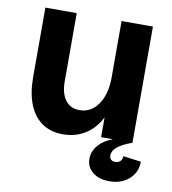

<svg xmlns="http://www.w3.org/2000/svg" viewBox="-78 -568 730 814"><g transform="rotate(10 287.5 -161.0)"><path d="M52 -201V-500H187V-207Q187 -155 208.5 -126Q230 -97 269 -97Q319 -97 349.5 -141Q380 -185 380 -257L406 -207Q406 -141 382.5 -90.5Q359 -40 316.5 -12Q274 16 218 16Q165 16 128 -9.5Q91 -35 71.5 -83.5Q52 -132 52 -201ZM380 -500H515V0H380ZM347 98.3Q347 66 370 39.6Q392.9 13.2 431 0H516Q473 15 452.5 32.1Q432 49.2 432 69Q432 80 438.4 86.5Q444.9 93 456 93Q470.4 93 478.7 84.7Q487 76.3 487 63L564 73Q564 119 531 148.5Q497.9 178 446 178Q402 178 374.5 156Q347 134 347 98.3Z"/></g></svg>

Font: Uncut Sans Variable
Style: Regular
Weight: 400
Designer: Kasper Nordkvist
Foundry: UNCUT.wtf
Version: Version 1.304;Glyphs 3.2 (3246)